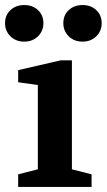

<svg xmlns="http://www.w3.org/2000/svg" viewBox="-47 -741 423 761"><path d="M25 0V-50L103 -70V-404L25 -415V-463L194 -502H238V-70L316 -50V0ZM49 -576Q16 -576 -5.5 -597Q-27 -618 -27 -649Q-27 -681 -5.5 -701Q16 -721 49 -721Q82 -721 103.5 -701Q125 -681 125 -649Q125 -618 103.5 -597Q82 -576 49 -576ZM280 -576Q247 -576 225.5 -597Q204 -618 204 -649Q204 -681 225.5 -701Q247 -721 280 -721Q313 -721 334.5 -701Q356 -681 356 -649Q356 -618 334.5 -597Q313 -576 280 -576Z"/></svg>

Font: Manuale
Style: Regular
Weight: 400
Designer: Eduardo Tunni / Pablo Cosgaya
Foundry: Eduardo Tunni / Pablo Cosgaya
Version: Version 1.002